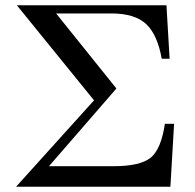

<svg xmlns="http://www.w3.org/2000/svg" viewBox="-20 -709 741 729"><path d="M606 -239H641L627 0H41L337 -328L44 -689H612L624 -486H594Q578 -577 535 -617.5Q492 -658 402 -658H193L422 -373L166 -78H412Q511 -78 552 -110Q592 -143 606 -239Z"/></svg>

Font: GFS Didot
Style: Regular
Weight: 400
Designer: Takis Katsoulidis and George D. Matthiopoulos
Foundry: Takis Katsoulidis and George D. Matthiopoulos
Version: Version 1.0